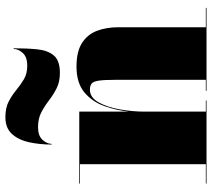

<svg xmlns="http://www.w3.org/2000/svg" viewBox="-56 -710 767 694"><g transform="rotate(-90 327.0 -363.5)"><path d="M214 -609Q182.5 -609 168 -592.8Q153.5 -576.5 153.5 -560H151Q151 -602.5 159.2 -640.8Q167.5 -679 189 -703Q210.5 -727 250 -727Q284 -727 306.8 -715Q329.5 -703 348.2 -687.5Q367 -672 387.2 -660Q407.5 -648 436 -648Q467.5 -648 482 -664.2Q496.5 -680.5 496.5 -697H499Q499 -649.5 495.2 -611.8Q491.5 -574 473 -552Q454.5 -530 410 -530Q377.5 -530 354 -542Q330.5 -554 310.5 -569.5Q290.5 -585 267.8 -597Q245 -609 214 -609ZM10 -2.5H80V-457.5H10V-460H270V-280Q274.5 -326 290.2 -369.8Q306 -413.5 340 -441.8Q374 -470 433 -470Q486.5 -470 517.5 -450.5Q548.5 -431 561.8 -396.8Q575 -362.5 575 -319V-2.5H645V0H345V-2.5H385V-327.5Q385 -369.5 382 -389.5Q379 -409.5 371 -415.5Q363 -421.5 349 -421.5Q321.5 -421.5 304 -390.8Q286.5 -360 278.2 -314.2Q270 -268.5 270 -223V-2.5H310V0H10Z"/></g></svg>

Font: Bodoni* 72pt Fatface
Style: Regular
Weight: 900
Version: Version 2.3